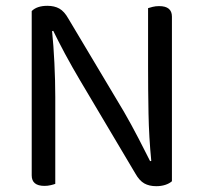

<svg xmlns="http://www.w3.org/2000/svg" viewBox="-20 -634 700 660"><path d="M133 5Q89 5 89 -31V-596Q107 -614 143 -614Q167 -614 184 -604.5Q201 -595 215 -570L406 -250Q418 -229 431 -205.5Q444 -182 456 -158.5Q468 -135 478.5 -114.5Q489 -94 496 -80L500 -81Q492 -162 490.5 -244Q489 -326 489 -404V-606Q495 -608 505 -610.5Q515 -613 527 -613Q571 -613 571 -577V-11Q562 -3 548 1.5Q534 6 517 6Q493 6 476 -3.5Q459 -13 445 -38L255 -358Q243 -378 229.5 -402Q216 -426 203.5 -449Q191 -472 180.5 -493Q170 -514 163 -528L159 -527Q164 -479 167 -417.5Q170 -356 170 -301V-2Q165 0 154.5 2.5Q144 5 133 5Z"/></svg>

Font: Baloo Thambi 2
Style: Regular
Weight: 400
Designer: Aadarsh Rajan and Ek Type
Foundry: Ek Type
Version: Version 1.640;hotconv 1.0.111;makeotfexe 2.5.65597; ttfautoh